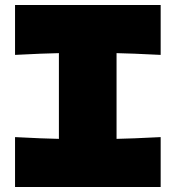

<svg xmlns="http://www.w3.org/2000/svg" viewBox="-20 -746 701 766"><path d="M621 -527Q502 -533 445 -534V-192Q503 -193 621 -199V0H40V-199Q155 -193 215 -192V-534Q155 -533 40 -527V-726H621Z"/></svg>

Font: Mantou Sans
Style: Regular
Weight: 400
Designer: Mant0u / artakana
Foundry: Mant0u / artakana
Version: Version 1.001;October 22, 2023;FontCreator 14.0.0.2901 64-bi